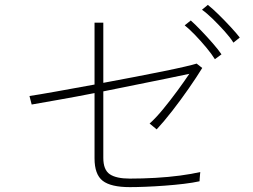

<svg xmlns="http://www.w3.org/2000/svg" viewBox="-20 -819 1040 788"><path d="M513 -51Q435 -51 401.5 -77Q368 -103 368 -169V-437Q292 -422 223.5 -410Q155 -398 110 -390L101 -425Q135 -430 208 -443Q281 -456 368 -472V-726H404V-479Q468 -491 531 -503Q594 -515 648 -526Q702 -537 738.5 -545.5Q775 -554 787 -558L810 -540Q788 -504 755 -456.5Q722 -409 687 -364Q652 -319 623 -288L594 -312Q619 -334 649 -370.5Q679 -407 708 -446.5Q737 -486 757 -516Q720 -508 663.5 -496.5Q607 -485 540 -471.5Q473 -458 404 -444V-171Q404 -122 430.5 -104Q457 -86 513 -86Q564 -86 617.5 -89Q671 -92 719.5 -98.5Q768 -105 802 -113Q802 -113 801 -103.5Q800 -94 799.5 -85Q799 -76 799 -75Q772 -69 734.5 -64.5Q697 -60 656 -57Q615 -54 577.5 -52.5Q540 -51 513 -51ZM862 -576Q849 -597 827 -623.5Q805 -650 781 -675Q757 -700 738 -715L763 -735Q780 -720 805 -694Q830 -668 853.5 -641Q877 -614 889 -596ZM938 -644Q925 -665 901.5 -691Q878 -717 853.5 -741Q829 -765 809 -779L833 -799Q851 -785 876.5 -760Q902 -735 926.5 -708.5Q951 -682 964 -665Z"/></svg>

Font: Zen Kaku Gothic New Light
Style: Regular
Weight: 300
Designer: Yoshimichi Ohira
Foundry: Positype
Version: Version 1.002